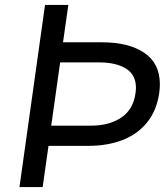

<svg xmlns="http://www.w3.org/2000/svg" viewBox="-20 -754 675 774"><path d="M336.5 -166H175.5L152 0H58.5L161.5 -734H255.5L234 -583.5H391Q499 -583.5 561.8 -541Q624.5 -498.5 624.5 -414Q624.5 -400 622 -380Q612 -308.5 573 -260.5Q534 -212.5 473.2 -189.2Q412.5 -166 336.5 -166ZM348 -247.5Q419.5 -247.5 468.5 -279.8Q517.5 -312 526.5 -380Q528 -390.5 528 -400.5Q528 -452.5 487.8 -477.5Q447.5 -502.5 379.5 -502.5H222.5L186.5 -247.5Z"/></svg>

Font: 1883 Sans
Style: Italic
Weight: 400
Italic angle: -8°
Designer: 1883 Sans project is a fork of Public Sans.
Version: Version 1.009